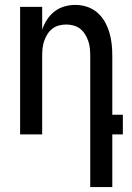

<svg xmlns="http://www.w3.org/2000/svg" viewBox="-20 -548 540 783"><path d="M348 215V-320Q348 -335 346.5 -350.5Q345 -366 340 -380.5Q335 -395 327 -408Q319 -421 307 -430.5Q295 -440 280 -444Q265 -448 250 -448Q235 -448 220 -444Q205 -440 193 -430.5Q181 -421 173 -408Q165 -395 160 -380.5Q155 -366 153.5 -350.5Q152 -335 152 -320V0H62V-520H152V-427Q159 -448 171.5 -467.5Q184 -487 202 -501Q220 -515 242 -521.5Q264 -528 287 -528Q311 -528 334.5 -520.5Q358 -513 376.5 -497Q395 -481 407 -460Q419 -439 426 -415.5Q433 -392 435.5 -368Q438 -344 438 -320V-80H481V0H438V215Z"/></svg>

Font: Iosevka Term Curly Medium
Style: Regular
Weight: 500
Designer: Belleve Invis
Foundry: Belleve Invis
Version: Version 32.3.0